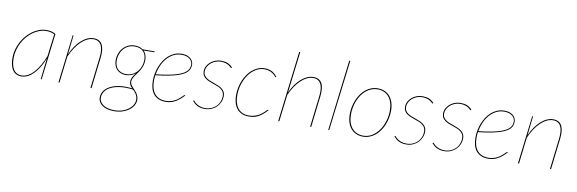

<svg xmlns="http://www.w3.org/2000/svg" viewBox="-59 -1229 5791 1926"><g transform="rotate(10 2836.5 -266.0)"><path d="M367.5 0H364.5Q360.5 0 359.5 -2.2Q358.5 -4.5 358.5 -7L382.5 -215Q363.5 -166.5 339 -125.8Q314.5 -85 286.2 -55.8Q258 -26.5 226.5 -10.2Q195 6 161.5 6Q129 6 106.2 -6.5Q83.5 -19 69.2 -41.5Q55 -64 48.2 -95Q41.5 -126 41.5 -163Q41.5 -205 52.5 -246Q63.5 -287 83 -324Q102.5 -361 129.5 -392.5Q156.5 -424 188.8 -447Q221 -470 257.2 -483Q293.5 -496 331.5 -496Q358.5 -496 381 -490.8Q403.5 -485.5 424.5 -472ZM161.5 -4Q193.5 -4 224.8 -20.5Q256 -37 284.5 -68Q313 -99 338.5 -142.8Q364 -186.5 385 -241.5L413 -467Q394.5 -477 374.5 -481.5Q354.5 -486 331.5 -486Q295.5 -486 261 -473.5Q226.5 -461 195.5 -439Q164.5 -417 138.5 -386.5Q112.5 -356 93.5 -320Q74.5 -284 64 -244Q53.5 -204 53.5 -163Q53.5 -126.5 59.8 -97.2Q66 -68 79 -47.2Q92 -26.5 112.5 -15.2Q133 -4 161.5 -4Z M538.5 0 597.5 -492H599.5Q603.5 -492 604.5 -489.8Q605.5 -487.5 605.5 -485L584 -293.5Q604 -340 630 -377.5Q656 -415 685.8 -441.8Q715.5 -468.5 747.5 -482.8Q779.5 -497 811.5 -497Q875 -497 899 -449Q923 -401 912.5 -314L875.5 0H864.5L901.5 -314Q906.5 -355 903.8 -387Q901 -419 890 -441.2Q879 -463.5 859.2 -475.2Q839.5 -487 810.5 -487Q779.5 -487 747.8 -471.8Q716 -456.5 686.2 -428.2Q656.5 -400 629.8 -359.8Q603 -319.5 581.5 -269.5L549.5 0Z M1358 -370Q1357.5 -340 1349.8 -315.5Q1342 -291 1330.8 -270.5Q1319.5 -250 1306.2 -232.8Q1293 -215.5 1282 -199.2Q1271 -183 1263.5 -166.8Q1256 -150.5 1256 -133Q1256 -119 1262.8 -106.8Q1269.5 -94.5 1279.8 -82.8Q1290 -71 1302 -58.8Q1314 -46.5 1324.2 -32.2Q1334.5 -18 1341.2 -0.8Q1348 16.5 1348 38Q1347.5 66.5 1332.2 93.5Q1317 120.5 1289.2 141.5Q1261.5 162.5 1223.2 175.2Q1185 188 1139 188Q1103 188 1072.5 180.8Q1042 173.5 1020 159.2Q998 145 985.5 124Q973 103 973 75Q973.5 38 995.5 7.5Q1017.5 -23 1057.5 -43Q1097.5 -63 1153.5 -70.2Q1209.5 -77.5 1278 -68.5Q1264.5 -82 1255 -97Q1245.5 -112 1246 -133Q1246 -142.5 1247.8 -151.8Q1249.5 -161 1254 -171.5Q1258.5 -182 1266.5 -194.5Q1274.5 -207 1287.5 -223Q1265.5 -207 1240.8 -198Q1216 -189 1192 -189Q1163.5 -189 1140 -197.8Q1116.5 -206.5 1100 -223.2Q1083.5 -240 1074.2 -264.5Q1065 -289 1065 -320Q1065 -353.5 1076.2 -385.2Q1087.5 -417 1109 -441.8Q1130.5 -466.5 1161.2 -481.8Q1192 -497 1231 -497Q1279.5 -497 1312 -473H1436V-469Q1436 -467.5 1434.2 -465.8Q1432.5 -464 1427 -464L1324 -463Q1340 -447 1349 -423.5Q1358 -400 1358 -370ZM1337 38Q1337 20.5 1332.8 6.8Q1328.5 -7 1321.5 -18.5Q1314.5 -30 1305.5 -39.8Q1296.5 -49.5 1287.5 -58.5Q1212.5 -68 1155.8 -60.5Q1099 -53 1061 -33.8Q1023 -14.5 1003.8 14.2Q984.5 43 984 75Q984 100 995.5 119Q1007 138 1027.8 151.2Q1048.5 164.5 1077.2 171.2Q1106 178 1140 178Q1184.5 178 1220.8 165.8Q1257 153.5 1282.8 133.8Q1308.5 114 1322.5 89Q1336.5 64 1337 38ZM1192 -199Q1228.5 -199 1257.5 -214Q1286.5 -229 1306.8 -253Q1327 -277 1337.5 -307.8Q1348 -338.5 1348 -370Q1348 -399.5 1339.5 -421.5Q1331 -443.5 1315.8 -458Q1300.5 -472.5 1278.8 -479.8Q1257 -487 1231 -487Q1194 -487 1165.2 -472.8Q1136.5 -458.5 1116.8 -435.2Q1097 -412 1086.5 -382Q1076 -352 1076 -320Q1076 -260 1107.8 -229.5Q1139.5 -199 1192 -199Z M1828 -407Q1828 -387.5 1822.8 -369.8Q1817.5 -352 1803.8 -336Q1790 -320 1765.5 -306Q1741 -292 1702.8 -279.8Q1664.5 -267.5 1610.5 -257.2Q1556.5 -247 1483.5 -239Q1479 -209.5 1479 -181Q1479 -140 1488.5 -107.2Q1498 -74.5 1516.8 -51.5Q1535.5 -28.5 1563.8 -16.2Q1592 -4 1630 -4Q1658.5 -4 1681.8 -10.8Q1705 -17.5 1723.5 -27.5Q1742 -37.5 1756.2 -49Q1770.5 -60.5 1780.8 -70.5Q1791 -80.5 1798 -87.2Q1805 -94 1809 -94Q1812 -94 1814 -92L1815 -91Q1791.5 -65.5 1769.2 -47.2Q1747 -29 1724.5 -17Q1702 -5 1678.5 0.5Q1655 6 1629 6Q1589 6 1558.8 -7Q1528.5 -20 1508.2 -44Q1488 -68 1478 -102.8Q1468 -137.5 1468 -181Q1468 -217 1475 -254.8Q1482 -292.5 1496 -327.5Q1510 -362.5 1530.5 -393.5Q1551 -424.5 1577.8 -447.5Q1604.5 -470.5 1637.2 -483.8Q1670 -497 1709 -497Q1744 -497 1767 -487.5Q1790 -478 1803.5 -464Q1817 -450 1822.5 -434.5Q1828 -419 1828 -407ZM1709 -487Q1661.5 -487 1623.8 -466.5Q1586 -446 1557.8 -412.5Q1529.5 -379 1511.2 -336.2Q1493 -293.5 1485 -249Q1559 -257 1612.5 -267.2Q1666 -277.5 1703 -289.5Q1740 -301.5 1762.8 -315.2Q1785.5 -329 1798 -344Q1810.5 -359 1814.8 -374.8Q1819 -390.5 1819 -407Q1819 -419 1813.2 -433Q1807.5 -447 1794.8 -459Q1782 -471 1760.8 -479Q1739.5 -487 1709 -487Z M2225 -446Q2223.5 -443 2220 -443Q2216.5 -443 2210 -449.8Q2203.5 -456.5 2191 -464.8Q2178.5 -473 2158.5 -480Q2138.5 -487 2108 -487Q2079.5 -487 2053.5 -477Q2027.5 -467 2007.5 -449.8Q1987.5 -432.5 1975.8 -410Q1964 -387.5 1964 -363Q1964 -340 1974 -324.2Q1984 -308.5 2000.2 -297.5Q2016.5 -286.5 2037.2 -278.5Q2058 -270.5 2079.8 -262.8Q2101.5 -255 2122.5 -246.2Q2143.5 -237.5 2159.8 -225Q2176 -212.5 2186 -194.2Q2196 -176 2196 -150Q2196 -120.5 2184 -92Q2172 -63.5 2150.2 -41.2Q2128.5 -19 2098 -5.5Q2067.5 8 2030 8Q2006 8 1987.2 3.8Q1968.5 -0.5 1953.5 -8Q1938.5 -15.5 1925.8 -26.5Q1913 -37.5 1901 -51L1904 -54Q1907 -57 1909 -57Q1911.5 -57 1918.5 -48.2Q1925.5 -39.5 1939.5 -29Q1953.5 -18.5 1975.8 -9.8Q1998 -1 2032 -1Q2066 -1 2094.5 -13Q2123 -25 2143.2 -45.2Q2163.5 -65.5 2174.8 -92.5Q2186 -119.5 2186 -150Q2186 -174.5 2176 -191.5Q2166 -208.5 2149.8 -220.2Q2133.5 -232 2112.5 -240Q2091.5 -248 2069.8 -255.5Q2048 -263 2027.2 -271.5Q2006.5 -280 1990.2 -291.8Q1974 -303.5 1964 -320.8Q1954 -338 1954 -363Q1954 -389.5 1966.2 -413.8Q1978.5 -438 1999.8 -456.5Q2021 -475 2049.2 -486Q2077.5 -497 2110 -497Q2148.5 -497 2176 -485.8Q2203.5 -474.5 2227 -449Z M2663.5 -91Q2636 -60.5 2612.2 -41.5Q2588.5 -22.5 2566 -12Q2543.5 -1.5 2521.5 2.2Q2499.5 6 2475.5 6Q2433.5 6 2403.2 -8.8Q2373 -23.5 2353.5 -49Q2334 -74.5 2324.8 -109.5Q2315.5 -144.5 2315.5 -185Q2315.5 -223.5 2323.5 -262Q2331.5 -300.5 2346.2 -335.2Q2361 -370 2382 -399.8Q2403 -429.5 2429.2 -451.2Q2455.5 -473 2486.5 -485.5Q2517.5 -498 2552.5 -498Q2576.5 -498 2595.8 -493.2Q2615 -488.5 2630.5 -479.8Q2646 -471 2658.5 -459Q2671 -447 2681.5 -433L2679.5 -431Q2677.5 -429 2674.5 -429Q2671 -429 2664 -438.2Q2657 -447.5 2643 -458.5Q2629 -469.5 2607 -478.8Q2585 -488 2551.5 -488Q2503 -488 2462 -462Q2421 -436 2391 -393.5Q2361 -351 2344.2 -296.5Q2327.5 -242 2327.5 -185Q2327.5 -147 2335.8 -114Q2344 -81 2362 -56.5Q2380 -32 2408 -18Q2436 -4 2475.5 -4Q2505.5 -4 2529.8 -10.8Q2554 -17.5 2572.8 -27.5Q2591.5 -37.5 2605.5 -49Q2619.5 -60.5 2629.8 -70.5Q2640 -80.5 2646.5 -87.2Q2653 -94 2657.5 -94Q2660.5 -94 2662.5 -92L2663.5 -91Z M2777 0 2864 -720H2875L2824 -299.5Q2844 -344.5 2869.8 -381Q2895.5 -417.5 2924.8 -443.2Q2954 -469 2985.8 -483Q3017.5 -497 3049 -497Q3081 -497 3103 -484.8Q3125 -472.5 3137 -449Q3149 -425.5 3152 -391.5Q3155 -357.5 3150 -314L3113 0H3102L3139 -314Q3144 -355 3141.2 -387Q3138.5 -419 3127.5 -441.2Q3116.5 -463.5 3096.8 -475.2Q3077 -487 3048 -487Q3017.5 -487 2986.2 -472.2Q2955 -457.5 2925.5 -429.8Q2896 -402 2869.2 -362.5Q2842.5 -323 2821 -274L2788 0Z M3286.5 0 3373.5 -720H3384.5L3296.5 0Z M3641 -4Q3690.5 -4 3731.2 -29.2Q3772 -54.5 3801 -96Q3830 -137.5 3846 -190.5Q3862 -243.5 3862 -299Q3862 -343 3851 -377.8Q3840 -412.5 3819.5 -436.8Q3799 -461 3770 -474Q3741 -487 3705 -487Q3672 -487 3642.8 -475.8Q3613.5 -464.5 3589 -444.2Q3564.5 -424 3545 -396.2Q3525.5 -368.5 3512 -335.8Q3498.5 -303 3491.2 -266.8Q3484 -230.5 3484 -193Q3484 -149 3495 -114Q3506 -79 3526.2 -54.5Q3546.5 -30 3575.5 -17Q3604.5 -4 3641 -4ZM3640 6Q3601 6 3569.8 -8Q3538.5 -22 3516.8 -47.8Q3495 -73.5 3483.5 -110.2Q3472 -147 3472 -193Q3472 -231.5 3479.5 -269Q3487 -306.5 3501.2 -340.2Q3515.5 -374 3535.8 -402.8Q3556 -431.5 3582 -452.5Q3608 -473.5 3639.2 -485.2Q3670.5 -497 3706 -497Q3745 -497 3776 -483Q3807 -469 3828.8 -443.2Q3850.5 -417.5 3862.2 -381Q3874 -344.5 3874 -299Q3874 -261 3866.5 -223.5Q3859 -186 3844.8 -152Q3830.5 -118 3810.2 -89Q3790 -60 3764 -39Q3738 -18 3706.8 -6Q3675.5 6 3640 6Z M4276 -446Q4274.5 -443 4271 -443Q4267.5 -443 4261 -449.8Q4254.5 -456.5 4242 -464.8Q4229.5 -473 4209.5 -480Q4189.5 -487 4159 -487Q4130.5 -487 4104.5 -477Q4078.5 -467 4058.5 -449.8Q4038.5 -432.5 4026.8 -410Q4015 -387.5 4015 -363Q4015 -340 4025 -324.2Q4035 -308.5 4051.2 -297.5Q4067.5 -286.5 4088.2 -278.5Q4109 -270.5 4130.8 -262.8Q4152.5 -255 4173.5 -246.2Q4194.5 -237.5 4210.8 -225Q4227 -212.5 4237 -194.2Q4247 -176 4247 -150Q4247 -120.5 4235 -92Q4223 -63.5 4201.2 -41.2Q4179.5 -19 4149 -5.5Q4118.5 8 4081 8Q4057 8 4038.2 3.8Q4019.5 -0.5 4004.5 -8Q3989.5 -15.5 3976.8 -26.5Q3964 -37.5 3952 -51L3955 -54Q3958 -57 3960 -57Q3962.5 -57 3969.5 -48.2Q3976.5 -39.5 3990.5 -29Q4004.5 -18.5 4026.8 -9.8Q4049 -1 4083 -1Q4117 -1 4145.5 -13Q4174 -25 4194.2 -45.2Q4214.5 -65.5 4225.8 -92.5Q4237 -119.5 4237 -150Q4237 -174.5 4227 -191.5Q4217 -208.5 4200.8 -220.2Q4184.5 -232 4163.5 -240Q4142.5 -248 4120.8 -255.5Q4099 -263 4078.2 -271.5Q4057.5 -280 4041.2 -291.8Q4025 -303.5 4015 -320.8Q4005 -338 4005 -363Q4005 -389.5 4017.2 -413.8Q4029.5 -438 4050.8 -456.5Q4072 -475 4100.2 -486Q4128.5 -497 4161 -497Q4199.5 -497 4227 -485.8Q4254.5 -474.5 4278 -449Z M4663.5 -446Q4662 -443 4658.5 -443Q4655 -443 4648.5 -449.8Q4642 -456.5 4629.5 -464.8Q4617 -473 4597 -480Q4577 -487 4546.5 -487Q4518 -487 4492 -477Q4466 -467 4446 -449.8Q4426 -432.5 4414.2 -410Q4402.5 -387.5 4402.5 -363Q4402.5 -340 4412.5 -324.2Q4422.5 -308.5 4438.8 -297.5Q4455 -286.5 4475.8 -278.5Q4496.5 -270.5 4518.2 -262.8Q4540 -255 4561 -246.2Q4582 -237.5 4598.2 -225Q4614.5 -212.5 4624.5 -194.2Q4634.5 -176 4634.5 -150Q4634.5 -120.5 4622.5 -92Q4610.5 -63.5 4588.8 -41.2Q4567 -19 4536.5 -5.5Q4506 8 4468.5 8Q4444.5 8 4425.8 3.8Q4407 -0.5 4392 -8Q4377 -15.5 4364.2 -26.5Q4351.5 -37.5 4339.5 -51L4342.5 -54Q4345.5 -57 4347.5 -57Q4350 -57 4357 -48.2Q4364 -39.5 4378 -29Q4392 -18.5 4414.2 -9.8Q4436.5 -1 4470.5 -1Q4504.5 -1 4533 -13Q4561.5 -25 4581.8 -45.2Q4602 -65.5 4613.2 -92.5Q4624.5 -119.5 4624.5 -150Q4624.5 -174.5 4614.5 -191.5Q4604.5 -208.5 4588.2 -220.2Q4572 -232 4551 -240Q4530 -248 4508.2 -255.5Q4486.5 -263 4465.8 -271.5Q4445 -280 4428.8 -291.8Q4412.5 -303.5 4402.5 -320.8Q4392.5 -338 4392.5 -363Q4392.5 -389.5 4404.8 -413.8Q4417 -438 4438.2 -456.5Q4459.5 -475 4487.8 -486Q4516 -497 4548.5 -497Q4587 -497 4614.5 -485.8Q4642 -474.5 4665.5 -449Z M5114 -407Q5114 -387.5 5108.8 -369.8Q5103.5 -352 5089.8 -336Q5076 -320 5051.5 -306Q5027 -292 4988.8 -279.8Q4950.5 -267.5 4896.5 -257.2Q4842.5 -247 4769.5 -239Q4765 -209.5 4765 -181Q4765 -140 4774.5 -107.2Q4784 -74.5 4802.8 -51.5Q4821.5 -28.5 4849.8 -16.2Q4878 -4 4916 -4Q4944.5 -4 4967.8 -10.8Q4991 -17.5 5009.5 -27.5Q5028 -37.5 5042.2 -49Q5056.5 -60.5 5066.8 -70.5Q5077 -80.5 5084 -87.2Q5091 -94 5095 -94Q5098 -94 5100 -92L5101 -91Q5077.5 -65.5 5055.2 -47.2Q5033 -29 5010.5 -17Q4988 -5 4964.5 0.5Q4941 6 4915 6Q4875 6 4844.8 -7Q4814.5 -20 4794.2 -44Q4774 -68 4764 -102.8Q4754 -137.5 4754 -181Q4754 -217 4761 -254.8Q4768 -292.5 4782 -327.5Q4796 -362.5 4816.5 -393.5Q4837 -424.5 4863.8 -447.5Q4890.5 -470.5 4923.2 -483.8Q4956 -497 4995 -497Q5030 -497 5053 -487.5Q5076 -478 5089.5 -464Q5103 -450 5108.5 -434.5Q5114 -419 5114 -407ZM4995 -487Q4947.5 -487 4909.8 -466.5Q4872 -446 4843.8 -412.5Q4815.5 -379 4797.2 -336.2Q4779 -293.5 4771 -249Q4845 -257 4898.5 -267.2Q4952 -277.5 4989 -289.5Q5026 -301.5 5048.8 -315.2Q5071.5 -329 5084 -344Q5096.5 -359 5100.8 -374.8Q5105 -390.5 5105 -407Q5105 -419 5099.2 -433Q5093.5 -447 5080.8 -459Q5068 -471 5046.8 -479Q5025.5 -487 4995 -487Z M5219 0 5278 -492H5280Q5284 -492 5285 -489.8Q5286 -487.5 5286 -485L5264.5 -293.5Q5284.5 -340 5310.5 -377.5Q5336.5 -415 5366.2 -441.8Q5396 -468.5 5428 -482.8Q5460 -497 5492 -497Q5555.5 -497 5579.5 -449Q5603.5 -401 5593 -314L5556 0H5545L5582 -314Q5587 -355 5584.2 -387Q5581.5 -419 5570.5 -441.2Q5559.5 -463.5 5539.8 -475.2Q5520 -487 5491 -487Q5460 -487 5428.2 -471.8Q5396.5 -456.5 5366.8 -428.2Q5337 -400 5310.2 -359.8Q5283.5 -319.5 5262 -269.5L5230 0Z"/></g></svg>

Font: Lato Hairline
Style: Italic
Weight: 100
Italic angle: -7°
Designer: Lukasz Dziedzic
Foundry: tyPoland Lukasz Dziedzic
Version: Version 2.007; 2014-02-27